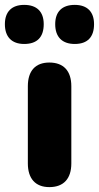

<svg xmlns="http://www.w3.org/2000/svg" viewBox="-62 -757 405 786"><path d="M244 -577C296 -577 323 -605 323 -658C323 -709 295 -737 244 -737C192 -737 164 -709 164 -658C164 -606 192 -577 244 -577ZM37 -577C90 -577 117 -605 117 -658C117 -709 89 -737 37 -737C-14 -737 -42 -709 -42 -658C-42 -606 -14 -577 37 -577ZM140 9C199 9 230 -26 230 -88V-404C230 -467 198 -501 140 -501C83 -501 52 -467 52 -404V-88C52 -26 83 9 140 9Z"/></svg>

Font: Nunito Black
Style: Regular
Weight: 900
Designer: Vernon Adams
Foundry: Vernon Adams
Version: Version 3.602